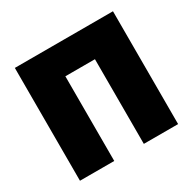

<svg xmlns="http://www.w3.org/2000/svg" viewBox="-128 -684 819 815"><g transform="rotate(-30 281.5 -276.5)"><path d="M41 0V-553H522V0H354V-415H209V0Z"/></g></svg>

Font: Noto Sans Mono SemiCondensed Black
Style: Regular
Weight: 900
Width: 4
Designer: Monotype Design Team
Foundry: Monotype Imaging Inc.
Version: Version 2.014; ttfautohint (v1.8.4.7-5d5b)